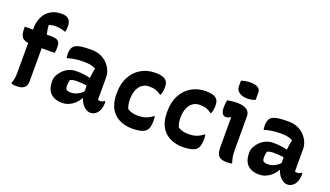

<svg xmlns="http://www.w3.org/2000/svg" viewBox="-71 -1271 3071 1786"><g transform="rotate(20 1465.0 -378.0)"><path d="M18 -538H277Q313 -538 332.5 -530.5Q352 -523 360 -505.5Q368 -488 368 -458Q368 -443 366.5 -428.5Q365 -414 362 -403H147Q95 -403 67 -414Q39 -425 28.5 -450.5Q18 -476 18 -520Q18 -525 18 -529.5Q18 -534 18 -538ZM234 -81Q234 -32 209 -11.5Q184 9 135 9Q115 9 102 6.5Q89 4 80 0Q88 -23 93.5 -49Q99 -75 99 -106Q99 -160 99 -216Q99 -272 99 -328Q99 -384 99 -439.5Q99 -495 99 -549Q99 -596 112 -636Q125 -676 150.5 -705.5Q176 -735 213.5 -751.5Q251 -768 299 -768Q320 -768 333.5 -765Q347 -762 356 -756.5Q365 -751 372 -744Q385 -732 389.5 -713Q394 -694 394 -672Q394 -660 392.5 -647Q391 -634 388 -622H382Q372 -627 357 -631Q342 -635 323 -637.5Q304 -640 282 -640Q267 -640 252.5 -637Q238 -634 223 -630Q221 -611 225.5 -588.5Q230 -566 234 -544Q234 -516 234 -470.5Q234 -425 234 -370.5Q234 -316 234 -261Q234 -206 234 -159Q234 -112 234 -81Z M890 -354Q890 -332 890 -310Q890 -288 890 -266.5Q890 -245 890 -223Q890 -201 890 -179Q890 -167 890 -155.5Q890 -144 890 -132Q894 -130 900 -128.5Q906 -127 910 -127Q921 -127 932 -130.5Q943 -134 953 -142H959Q960 -136 960.5 -131.5Q961 -127 961 -120Q961 -92 951.5 -64.5Q942 -37 927 -22Q911 -6 896 0.5Q881 7 866 7Q840 7 817.5 -7.5Q795 -22 779.5 -44.5Q764 -67 755 -94Q746 -121 746 -145Q746 -168 746 -190.5Q746 -213 746 -233Q746 -257 748 -282Q750 -307 754.5 -335Q759 -363 765 -396Q746 -405 727.5 -410Q709 -415 688.5 -417Q668 -419 643 -419Q613 -419 588 -416.5Q563 -414 539 -409.5Q515 -405 489 -397H483Q482 -406 480.5 -417.5Q479 -429 479 -441Q479 -462 485 -482Q491 -502 504 -515Q516 -526 536 -533.5Q556 -541 590 -544.5Q624 -548 675 -548Q727 -548 766.5 -531Q806 -514 833.5 -485Q861 -456 875.5 -422Q890 -388 890 -354ZM574 -155Q574 -128 585.5 -118Q597 -108 630 -108Q651 -108 673 -115Q695 -122 717 -137Q739 -152 759 -177L765 -96H750Q737 -70 712.5 -45.5Q688 -21 655 -5.5Q622 10 584 10Q535 10 500.5 -7.5Q466 -25 448 -59.5Q430 -94 430 -147V-154Q430 -182 444.5 -209.5Q459 -237 483.5 -261Q508 -285 540.5 -299Q573 -313 608 -313Q651 -313 687.5 -308.5Q724 -304 751 -295.5Q778 -287 789 -276Q795 -271 800 -262Q805 -253 808 -240Q811 -227 811 -208Q784 -215 755.5 -219Q727 -223 700 -225Q673 -227 649 -227Q628 -227 612 -224.5Q596 -222 582 -215Q578 -200 576 -186.5Q574 -173 574 -157Z M1308 -550Q1334 -550 1354.5 -546.5Q1375 -543 1390 -537Q1405 -531 1414 -521Q1425 -510 1430.5 -495Q1436 -480 1436 -452Q1436 -429 1432.5 -410Q1429 -391 1421 -373H1416Q1388 -394 1362.5 -402.5Q1337 -411 1298 -411Q1256 -411 1227 -389Q1198 -367 1183 -328.5Q1168 -290 1168 -241V-229Q1168 -206 1172.5 -185Q1177 -164 1185 -146Q1208 -131 1233.5 -125Q1259 -119 1288 -119Q1318 -119 1342.5 -124Q1367 -129 1389 -140Q1411 -151 1433 -168H1439Q1441 -158 1442 -148Q1443 -138 1443 -123Q1443 -88 1436 -62.5Q1429 -37 1413 -21Q1403 -11 1384 -3.5Q1365 4 1339 8Q1313 12 1281 12Q1229 12 1184 -2.5Q1139 -17 1105 -47.5Q1071 -78 1052 -126Q1033 -174 1033 -240V-254Q1033 -342 1067.5 -408.5Q1102 -475 1164 -512.5Q1226 -550 1308 -550Z M1808 -550Q1834 -550 1854.5 -546.5Q1875 -543 1890 -537Q1905 -531 1914 -521Q1925 -510 1930.5 -495Q1936 -480 1936 -452Q1936 -429 1932.5 -410Q1929 -391 1921 -373H1916Q1888 -394 1862.5 -402.5Q1837 -411 1798 -411Q1756 -411 1727 -389Q1698 -367 1683 -328.5Q1668 -290 1668 -241V-229Q1668 -206 1672.5 -185Q1677 -164 1685 -146Q1708 -131 1733.5 -125Q1759 -119 1788 -119Q1818 -119 1842.5 -124Q1867 -129 1889 -140Q1911 -151 1933 -168H1939Q1941 -158 1942 -148Q1943 -138 1943 -123Q1943 -88 1936 -62.5Q1929 -37 1913 -21Q1903 -11 1884 -3.5Q1865 4 1839 8Q1813 12 1781 12Q1729 12 1684 -2.5Q1639 -17 1605 -47.5Q1571 -78 1552 -126Q1533 -174 1533 -240V-254Q1533 -342 1567.5 -408.5Q1602 -475 1664 -512.5Q1726 -550 1808 -550Z M2110 -111Q2110 -135 2110 -163.5Q2110 -192 2110 -222Q2110 -252 2110 -282.5Q2110 -313 2110 -343Q2110 -373 2110 -401L2104 -402Q2100 -399 2095 -396Q2090 -393 2085 -391Q2080 -389 2073.5 -388Q2067 -387 2060 -387Q2038 -387 2025.5 -408Q2013 -429 2013 -470Q2013 -488 2015.5 -506Q2018 -524 2021 -538Q2032 -540 2041.5 -541.5Q2051 -543 2061 -544Q2071 -545 2081 -546Q2091 -547 2101.5 -547.5Q2112 -548 2123 -548Q2158 -548 2186 -538.5Q2214 -529 2229.5 -509.5Q2245 -490 2245 -459Q2245 -421 2245 -379.5Q2245 -338 2245 -296Q2245 -254 2245 -213.5Q2245 -173 2245 -137Q2245 -110 2246.5 -89.5Q2248 -69 2252.5 -48.5Q2257 -28 2265 0Q2251 3 2239 4Q2227 5 2213 5Q2156 5 2133 -19.5Q2110 -44 2110 -111ZM2079 -753Q2087 -756 2098 -759Q2109 -762 2120.5 -764Q2132 -766 2144.5 -767Q2157 -768 2169 -768Q2213 -768 2241 -753.5Q2269 -739 2269 -701V-632Q2261 -629 2251.5 -626Q2242 -623 2231.5 -621Q2221 -619 2210.5 -618Q2200 -617 2189 -617Q2141 -617 2110 -639Q2079 -661 2079 -697Z M2840 -354Q2840 -332 2840 -310Q2840 -288 2840 -266.5Q2840 -245 2840 -223Q2840 -201 2840 -179Q2840 -167 2840 -155.5Q2840 -144 2840 -132Q2844 -130 2850 -128.5Q2856 -127 2860 -127Q2871 -127 2882 -130.5Q2893 -134 2903 -142H2909Q2910 -136 2910.5 -131.5Q2911 -127 2911 -120Q2911 -92 2901.5 -64.5Q2892 -37 2877 -22Q2861 -6 2846 0.5Q2831 7 2816 7Q2790 7 2767.5 -7.5Q2745 -22 2729.5 -44.5Q2714 -67 2705 -94Q2696 -121 2696 -145Q2696 -168 2696 -190.5Q2696 -213 2696 -233Q2696 -257 2698 -282Q2700 -307 2704.5 -335Q2709 -363 2715 -396Q2696 -405 2677.5 -410Q2659 -415 2638.5 -417Q2618 -419 2593 -419Q2563 -419 2538 -416.5Q2513 -414 2489 -409.5Q2465 -405 2439 -397H2433Q2432 -406 2430.5 -417.5Q2429 -429 2429 -441Q2429 -462 2435 -482Q2441 -502 2454 -515Q2466 -526 2486 -533.5Q2506 -541 2540 -544.5Q2574 -548 2625 -548Q2677 -548 2716.5 -531Q2756 -514 2783.5 -485Q2811 -456 2825.5 -422Q2840 -388 2840 -354ZM2524 -155Q2524 -128 2535.5 -118Q2547 -108 2580 -108Q2601 -108 2623 -115Q2645 -122 2667 -137Q2689 -152 2709 -177L2715 -96H2700Q2687 -70 2662.5 -45.5Q2638 -21 2605 -5.5Q2572 10 2534 10Q2485 10 2450.5 -7.5Q2416 -25 2398 -59.5Q2380 -94 2380 -147V-154Q2380 -182 2394.5 -209.5Q2409 -237 2433.5 -261Q2458 -285 2490.5 -299Q2523 -313 2558 -313Q2601 -313 2637.5 -308.5Q2674 -304 2701 -295.5Q2728 -287 2739 -276Q2745 -271 2750 -262Q2755 -253 2758 -240Q2761 -227 2761 -208Q2734 -215 2705.5 -219Q2677 -223 2650 -225Q2623 -227 2599 -227Q2578 -227 2562 -224.5Q2546 -222 2532 -215Q2528 -200 2526 -186.5Q2524 -173 2524 -157Z"/></g></svg>

Font: Recursive Casual
Style: Bold
Weight: 700
Version: Version 1.085